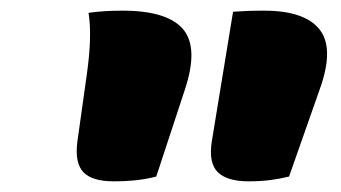

<svg xmlns="http://www.w3.org/2000/svg" viewBox="-20 -774 640 360"><path d="M273 -443Q240 -434 193 -434Q153 -434 136.5 -451Q120 -468 125 -508L143 -636Q153 -707 146 -750Q161 -752 175.5 -753Q190 -754 210 -754Q294 -754 323.5 -719Q353 -684 326 -604ZM522 -443Q506 -439 487.5 -436.5Q469 -434 446 -434Q406 -434 388.5 -451Q371 -468 377 -508L417 -752Q431 -753 444 -753.5Q457 -754 475 -754Q551 -754 579 -719Q607 -684 580 -608Z"/></svg>

Font: Recursive Sn Csl St Blk
Style: Italic
Weight: 900
Italic angle: -15°
Version: Version 1.079;hotconv 1.0.112;makeotfexe 2.5.65598; ttfautoh